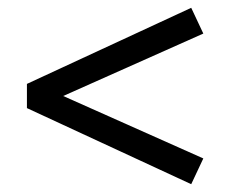

<svg xmlns="http://www.w3.org/2000/svg" viewBox="-20 -476 590 492"><path d="M142 -230 501 -70 470 -4 49 -199V-261L470 -456L501 -390Z"/></svg>

Font: Ysabeau Semibold
Style: Regular
Weight: 600
Designer: Christian Thalmann (Catharsis Fonts)
Version: Version 0.003